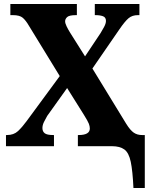

<svg xmlns="http://www.w3.org/2000/svg" viewBox="-20 -734 762 964"><path d="M650 210Q646 124 636.5 78.5Q627 33 604.5 16.5Q582 0 542 0H371V-56H375Q431 -56 431 -89Q431 -100 426 -113Q421 -126 401 -158L317 -292L217 -152Q209 -138 201 -122Q193 -106 193 -91Q193 -74 204.5 -65Q216 -56 247 -56H251V0H10V-56H15Q49 -56 70 -75.5Q91 -95 113 -125L280 -352L125 -605Q110 -631 94.5 -644.5Q79 -658 45 -658H32V-714H366V-658H361Q328 -658 317.5 -648.5Q307 -639 307 -627Q307 -617 314.5 -601.5Q322 -586 332 -570L407 -451L485 -568Q493 -581 502.5 -598.5Q512 -616 512 -629Q512 -647 497 -652.5Q482 -658 460 -658H456V-714H680V-658H672Q644 -658 625.5 -642.5Q607 -627 579 -586L444 -390L614 -112Q634 -80 651.5 -68Q669 -56 693 -56H707V210Z"/></svg>

Font: Noto Serif SemiCondensed ExtraBold
Style: Regular
Weight: 800
Width: 4
Designer: Monotype Design Team
Foundry: Monotype Imaging Inc.
Version: Version 2.015